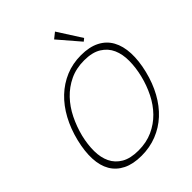

<svg xmlns="http://www.w3.org/2000/svg" viewBox="-293 -1231 1397 1397"><g transform="rotate(-45 405.5 -532.5)"><path d="M643 -892 622 -875 481 -1039 526 -1075ZM786 -400Q763 -306 721 -230Q679 -154 621.5 -101Q564 -48 491 -19Q418 10 333 10Q247 10 188.5 -19Q130 -48 99 -101Q68 -154 64.5 -230Q61 -306 84 -400Q107 -494 149 -571.5Q191 -649 249 -704Q307 -759 379.5 -789.5Q452 -820 538 -820Q624 -820 682.5 -790Q741 -760 771.5 -704.5Q802 -649 805.5 -571.5Q809 -494 786 -400ZM739 -400Q757 -473 757.5 -541.5Q758 -610 735 -662Q712 -714 661.5 -745.5Q611 -777 528 -777Q445 -777 380 -746Q315 -715 265.5 -663Q216 -611 182.5 -543Q149 -475 130 -400Q112 -325 112.5 -258.5Q113 -192 137 -142Q161 -92 211.5 -62.5Q262 -33 344 -33Q426 -33 491 -62.5Q556 -92 605 -142Q654 -192 687.5 -259Q721 -326 739 -400Z"/></g></svg>

Font: TypoPRO Sinkin Sans
Style: 200 X Light Italic
Weight: 200
Italic angle: -112°
Designer: Keith Bates
Foundry: K-Type
Version: Sinkin Sans (version 1.0)  by Keith Bates   •   © 2014   www